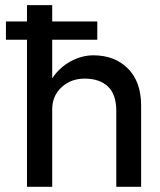

<svg xmlns="http://www.w3.org/2000/svg" viewBox="-20 -720 615 740"><path d="M428.2 -293Q428.2 -356 396 -386.5Q363.8 -417 306.2 -417Q252.9 -417 217 -383.5Q181.2 -350.1 181.2 -298.8V0H84V-566.9H2.9V-637.2H84V-700.2H181.2V-637.2H355V-566.9H181.2V-418Q208.5 -459.5 251.7 -483.2Q294.9 -506.8 339.8 -506.8Q422.4 -506.8 473.1 -455.8Q523.9 -404.8 523.9 -313V0H428.2Z"/></svg>

Font: Overused Grotesk Medium
Style: Regular
Weight: 500
Version: Version 0.002